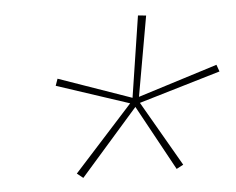

<svg xmlns="http://www.w3.org/2000/svg" viewBox="-38 -860 582 473"><g transform="rotate(-5 253.5 -623.5)"><path d="M150 -430 135 -442 281 -603 102 -662 108 -679 288 -616 319 -817 339 -815 304 -617 501 -679 507 -662 305 -602 398 -441 381 -432 293 -593Z"/></g></svg>

Font: Iosevka Curly Slab Thin
Style: Italic
Weight: 100
Italic angle: -9°
Monospace: yes
Designer: Belleve Invis
Foundry: Belleve Invis
Version: Version 22.1.2; ttfautohint (v1.8.4)